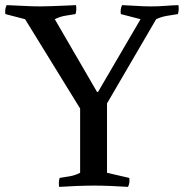

<svg xmlns="http://www.w3.org/2000/svg" viewBox="-34 -725 718 750"><path d="M384 -50 471 -30Q474 -11 466 5Q439 3 400.5 1.5Q362 0 334 0Q306 0 265.5 1.5Q225 3 197 5Q194 -14 199 -30Q219 -33 239 -36.5Q259 -40 279 -50V-301L64 -650L-13 -670Q-16 -689 -8 -705Q19 -704 57 -702Q95 -700 123 -700Q142 -700 167.5 -701Q193 -702 219 -703Q245 -704 263 -705Q266 -686 261 -670Q241 -667 220.5 -663.5Q200 -660 180 -650L345 -366H349L515 -650L438 -670Q435 -689 443 -705Q470 -704 499 -702Q528 -700 556 -700Q585 -700 610 -702Q635 -704 663 -705Q666 -686 661 -670Q640 -667 617.5 -663Q595 -659 576 -650L384 -321Z"/></svg>

Font: Alike
Style: Regular
Weight: 400
Designer: Sveta Sebyakina
Foundry: Cyreal (www.cyreal.org)
Version: Version 1.301; ttfautohint (v1.8.4.7-5d5b)